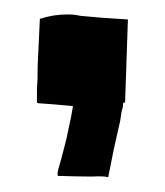

<svg xmlns="http://www.w3.org/2000/svg" viewBox="-20 -146 228 266"><path d="M148.4 8.8Q150.4 2.9 150.4 -1Q150.4 -2 150.4 -2.9Q151.4 -2.9 151.4 -3.9Q151.4 -3.9 153.3 -3.9Q154.3 -33.2 157.2 -119.1Q157.2 -119.1 156.2 -119.1Q121.1 -121.1 91.8 -124Q83 -126 74.2 -126Q53.7 -126 36.1 -120.1Q36.1 -120.1 35.2 -120.1Q35.2 -120.1 35.2 -119.1Q33.2 -78.1 32.2 -55.7Q32.2 -33.2 31.2 -22.5Q31.2 -10.7 31.2 -7.8Q31.2 -4.9 31.2 -3.9Q32.2 -2.9 34.2 -2.9Q49.8 -2 81.1 1Q79.1 14.6 75.2 31.2Q72.3 46.9 68.4 60.5Q64.5 76.2 61.5 85.9Q58.6 95.7 60.5 97.7Q89.8 98.6 107.4 98.6Q125 97.7 129.9 99.6Q131.8 89.8 133.8 80.1Q135.7 71.3 137.7 60.5Q140.6 47.9 146.5 21.5Q147.5 15.6 148.4 8.8Z"/></svg>

Font: Londrina Solid
Style: NNS
Weight: 400
Designer: Marcelo Magalhaes
Version: Version 1.002